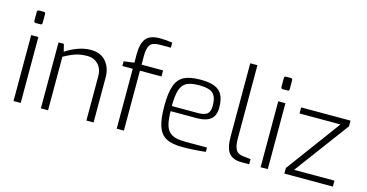

<svg xmlns="http://www.w3.org/2000/svg" viewBox="-79 -1131 2866 1499"><g transform="rotate(15 1354.5 -381.5)"><path d="M77 -648V-719Q77 -734 92 -734H131Q144 -734 144 -719V-648Q144 -633 131 -633H92Q85 -633 81 -637Q77 -641 77 -648ZM82 -533H140V0H82Z M303 -533H346L361 -473Q405 -503 458 -522.5Q511 -542 564 -542Q644 -542 686.5 -491Q729 -440 729 -366V0H671V-360Q671 -416 637.5 -452.5Q604 -489 548 -489Q495 -489 454.5 -475.5Q414 -462 361 -433V0H303Z M916 -484H832V-522L916 -533V-602Q916 -687 947.5 -728Q979 -769 1061 -769Q1109 -769 1161 -761V-720H1070Q1013 -720 993.5 -693Q974 -666 974 -604V-533H1148V-484H974V0H916Z M1229 -268Q1229 -374 1250 -432.5Q1271 -491 1318.5 -515Q1366 -539 1449 -539Q1519 -539 1562 -523Q1605 -507 1626 -469Q1647 -431 1647 -365Q1647 -300 1609.5 -270.5Q1572 -241 1501 -241H1287Q1288 -164 1302 -121.5Q1316 -79 1352.5 -59.5Q1389 -40 1459 -40H1635V-5Q1536 6 1446 6Q1362 6 1315.5 -19.5Q1269 -45 1249 -104Q1229 -163 1229 -268ZM1497 -282Q1548 -282 1571 -300Q1594 -318 1594 -365Q1594 -415 1580 -443Q1566 -471 1535 -482.5Q1504 -494 1449 -494Q1384 -494 1349.5 -475.5Q1315 -457 1300.5 -412Q1286 -367 1286 -282Z M1791 -170V-763H1849V-176Q1849 -126 1858 -99Q1867 -72 1884 -61Q1901 -50 1929 -47L1987 -40V1H1922Q1856 1 1823.5 -37.5Q1791 -76 1791 -170Z M2074 -648V-719Q2074 -734 2089 -734H2128Q2141 -734 2141 -719V-648Q2141 -633 2128 -633H2089Q2082 -633 2078 -637Q2074 -641 2074 -648ZM2079 -533H2137V0H2079Z M2271 -45 2595 -484H2264V-533H2663V-487L2337 -48H2663V0H2271Z"/></g></svg>

Font: Exo Light
Style: Regular
Weight: 300
Designer: Natanael Gama
Foundry: Natanael Gama
Version: Version 1.500; ttfautohint (v1.6)